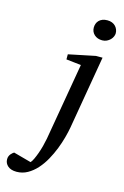

<svg xmlns="http://www.w3.org/2000/svg" viewBox="-267 -759 677 1048"><g transform="rotate(15 72.0 -234.5)"><path d="M160.2 -80.1Q155.8 -55.2 147 -22.5Q138.2 10.3 124.8 44.7Q111.3 79.1 93 112.1Q74.7 145 51.3 171.1Q27.8 197.3 -0.5 213.1Q-28.8 229 -62 229Q-93.8 229 -111.3 213.9Q-128.9 198.7 -128.9 175.8Q-128.9 166.5 -126 159.2Q-123 151.9 -118.7 146.5Q-114.3 141.1 -109.6 137.2Q-105 133.3 -101.1 130.9L-1 158.2Q6.3 150.4 13.9 134.3Q21.5 118.2 28.8 97.9Q36.1 77.6 42 55.2Q47.9 32.7 51.8 12.2L127 -424.8L43 -434.1V-462.9L193.8 -494.1H231ZM266.1 -641.1Q266.1 -632.3 261.7 -622.3Q257.3 -612.3 249 -604Q240.7 -595.7 229.2 -590.3Q217.8 -585 204.1 -585Q176.8 -585 159.4 -600.8Q142.1 -616.7 142.1 -641.1Q142.1 -652.3 145.8 -662.6Q149.4 -672.9 157.2 -680.9Q165 -689 176.8 -693.6Q188.5 -698.2 204.1 -698.2Q219.2 -698.2 230.7 -693.6Q242.2 -689 250 -680.9Q257.8 -672.9 262 -662.6Q266.1 -652.3 266.1 -641.1Z"/></g></svg>

Font: Charis SIL Phon
Style: Italic
Weight: 400
Italic angle: -11°
Foundry: SIL International
Version: Version 5.000